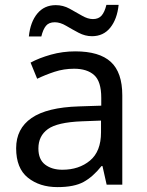

<svg xmlns="http://www.w3.org/2000/svg" viewBox="-20 -755 601 785"><path d="M288 -545Q386 -545 433 -502Q480 -459 480 -365V0H416L399 -76H395Q360 -32 321.5 -11Q283 10 215 10Q142 10 94 -28.5Q46 -67 46 -149Q46 -229 109 -272.5Q172 -316 303 -320L394 -323V-355Q394 -422 365 -448Q336 -474 283 -474Q241 -474 203 -461.5Q165 -449 132 -433L105 -499Q140 -518 188 -531.5Q236 -545 288 -545ZM314 -259Q214 -255 175.5 -227Q137 -199 137 -148Q137 -103 164.5 -82Q192 -61 235 -61Q303 -61 348 -98.5Q393 -136 393 -214V-262ZM98 -606Q104 -665 132.5 -699.5Q161 -734 208 -734Q238 -734 264.5 -719.5Q291 -705 315 -691Q339 -677 360 -677Q383 -677 395.5 -691.5Q408 -706 415 -735H465Q459 -677 431 -642Q403 -607 356 -607Q328 -607 301.5 -621Q275 -635 250.5 -649.5Q226 -664 204 -664Q180 -664 168 -649.5Q156 -635 149 -606Z"/></svg>

Font: Noto Sans Tifinagh Ghat
Style: Regular
Weight: 400
Designer: JamraPatel
Foundry: JamraPatel LLC
Version: Version 2.006; ttfautohint (v1.8.4.7-5d5b)